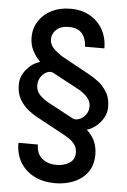

<svg xmlns="http://www.w3.org/2000/svg" viewBox="-59 -780 640 970"><g transform="rotate(5 261.0 -294.5)"><path d="M446.8 -552.7H348.1Q347.7 -592.3 326.2 -618.7Q304.7 -645 258.8 -645Q217.3 -645 195.3 -624Q173.3 -603 173.8 -576.7Q173.3 -546.9 198.5 -523.9Q223.6 -501 247.6 -488.3L384.8 -413.1Q403.3 -403.3 429 -383.8Q454.6 -364.3 473.6 -332.5Q492.7 -300.8 491.2 -254.4Q490.2 -227.1 476.1 -202.6Q461.9 -178.2 440.2 -160.6Q418.5 -143.1 395 -135.7L394.5 -134.8Q447.8 -87.9 447.8 -14.2Q447.8 40 421.6 75.9Q395.5 111.8 352.1 129.6Q308.6 147.5 257.3 147.5Q198.2 147.5 152.6 124.8Q106.9 102.1 81.1 60.1Q55.2 18.1 55.7 -39.6H154.3Q154.3 6.3 183.3 30.8Q212.4 55.2 257.8 54.7Q293.5 54.7 321 37.8Q348.6 21 349.1 -14.2Q349.1 -38.1 337.4 -54.7Q325.7 -71.3 308.8 -82.8Q292 -94.2 276.4 -102.5L139.2 -176.8Q120.1 -186.5 94.2 -206.3Q68.4 -226.1 49.6 -258.1Q30.8 -290 31.7 -336.4Q33.2 -377 61.5 -410.9Q89.8 -444.8 127.9 -455.6V-458Q104.5 -481.9 89.8 -511.2Q75.2 -540.5 75.2 -576.7Q75.2 -623 98.9 -659.4Q122.6 -695.8 163.8 -716.6Q205.1 -737.3 258.8 -737.3Q315.9 -737.3 357.9 -713.6Q399.9 -689.9 423.1 -648.2Q446.3 -606.4 446.8 -552.7ZM397.5 -252Q398.4 -278.3 379.9 -299.3Q361.3 -320.3 334.5 -335L201.7 -406.2Q187 -414.6 169.4 -407.5Q151.9 -400.4 138.7 -382.1Q125.5 -363.8 125 -338.9Q124.5 -310.1 143.3 -290Q162.1 -270 189.9 -254.9L317.4 -186.5Q331.1 -179.2 349.6 -185.8Q368.2 -192.4 382.6 -210Q397 -227.5 397.5 -252Z"/></g></svg>

Font: Inter Tight Medium
Style: Regular
Weight: 500
Designer: Rasmus Andersson
Foundry: rsms
Version: Version 3.004; ttfautohint (v1.8.4.7-5d5b)